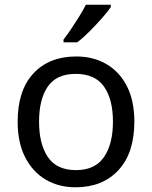

<svg xmlns="http://www.w3.org/2000/svg" viewBox="-20 -786 645 816"><path d="M551 -269Q551 -136 483.5 -63Q416 10 301 10Q230 10 174.5 -22.5Q119 -55 87 -117.5Q55 -180 55 -269Q55 -402 122 -474Q189 -546 304 -546Q377 -546 432.5 -513.5Q488 -481 519.5 -419.5Q551 -358 551 -269ZM146 -269Q146 -174 183.5 -118.5Q221 -63 303 -63Q384 -63 422 -118.5Q460 -174 460 -269Q460 -364 422 -418Q384 -472 302 -472Q220 -472 183 -418Q146 -364 146 -269ZM451 -756Q439 -738 414 -709.5Q389 -681 360.5 -652.5Q332 -624 308 -606H250V-618Q265 -637 282.5 -663Q300 -689 317 -716.5Q334 -744 345 -766H451Z"/></svg>

Font: Noto Sans Tai Le
Style: Regular
Weight: 400
Designer: Monotype Design Team
Foundry: Monotype Imaging Inc.
Version: Version 2.002; ttfautohint (v1.8.4.7-5d5b)